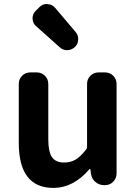

<svg xmlns="http://www.w3.org/2000/svg" viewBox="-20 -919 677 953"><path d="M245.1 13.7Q73.2 13.7 73.2 -210V-502Q73.2 -526.4 89.8 -543Q106.4 -559.6 130.9 -559.6H162.1Q186.5 -559.6 203.1 -543Q219.7 -526.4 219.7 -502V-228.5Q219.7 -165 238.3 -138.7Q256.8 -112.3 297.9 -112.3Q331.1 -112.3 355.5 -127Q379.9 -141.6 407.2 -176.8Q412.1 -181.6 412.1 -189.5V-502Q412.1 -526.4 428.7 -543Q445.3 -559.6 469.7 -559.6H501Q525.4 -559.6 542 -543Q558.6 -526.4 558.6 -502V-57.6Q558.6 -34.2 542 -17.1Q525.4 0 501 0H497.1Q471.7 0 453.1 -16.1Q434.6 -32.2 431.6 -56.6L428.7 -78.1Q427.7 -80.1 425.8 -80.1Q423.8 -80.1 422.9 -78.1Q343.8 13.7 245.1 13.7ZM351.6 -685.5Q335.9 -670.9 314.5 -669.9Q313.5 -669.9 313.5 -669.9Q293 -669.9 277.3 -683.6L160.2 -788.1Q141.6 -803.7 141.6 -828.1Q141.6 -850.6 158.2 -866.2L175.8 -883.8Q191.4 -899.4 212.9 -899.4Q213.9 -899.4 215.8 -898.4Q239.3 -897.5 253.9 -879.9L355.5 -759.8Q368.2 -745.1 368.2 -724.6Q368.2 -701.2 351.6 -685.5Z"/></svg>

Font: Gen Jyuu Gothic Bold
Style: Bold
Weight: 700
Designer: [Source Han Sans]
Ryoko NISHIZUKA  (kana & ideographs); Paul D. Hunt (Latin, Greek & Cyrillic); Wenlong ZHANG  (bopomofo
Version: Version 1.002.20150607